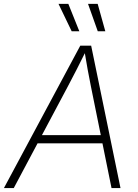

<svg xmlns="http://www.w3.org/2000/svg" viewBox="-41 -961 704 981"><path d="M-21 0 369.1 -727.5H424.8L574.7 0H528.8L423.3 -520.5Q415.5 -559.1 407 -605.2Q398.4 -651.4 389.2 -708H401.9Q374 -652.3 350.8 -606.2Q327.6 -560.1 306.2 -520.5L29.3 0ZM132.8 -228.5 140.1 -270.5H502.9L496.1 -228.5ZM458.5 -801.3 408.7 -941.4H458L497.1 -801.3ZM325.2 -801.3 257.8 -941.4H308.1L364.3 -801.3Z"/></svg>

Font: Inter 20pt ExtraLight
Style: Italic
Weight: 250
Italic angle: -9.3988°
Version: Version 4.001;git-66647c0bb